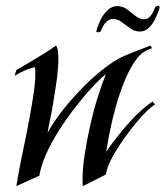

<svg xmlns="http://www.w3.org/2000/svg" viewBox="-20 -628 567 658"><path d="M36 10Q45 -47 58.5 -109.5Q72 -172 82 -229Q90 -272 95.5 -309Q101 -346 101 -371Q101 -379 101 -386Q101 -393 99 -398Q99 -398 79.5 -392Q60 -386 30 -368L36 -388Q55 -399 80.5 -414Q106 -429 131 -444.5Q156 -460 172 -472Q177 -465 178.5 -453Q180 -441 180 -425Q180 -398 175.5 -362.5Q171 -327 164 -286Q160 -258 154 -230Q148 -202 143 -173Q161 -206 189 -242.5Q217 -279 250 -314Q283 -349 317.5 -378Q352 -407 383 -425Q407 -438 439 -450Q471 -462 496 -472L501 -463L486 -457Q462 -447 442 -417.5Q422 -388 405.5 -347Q389 -306 376.5 -261Q364 -216 356 -175.5Q348 -135 344 -108Q376 -155 419 -204Q462 -253 503 -280L511 -270Q493 -259 466.5 -230Q440 -201 413 -164Q386 -127 366 -91Q346 -55 343 -30L264 10Q263 4 263 -2.5Q263 -9 263 -16Q263 -52 270.5 -100.5Q278 -149 289.5 -200Q301 -251 315.5 -297Q330 -343 343 -374Q323 -358 295.5 -328.5Q268 -299 238.5 -261Q209 -223 182.5 -181.5Q156 -140 138 -99.5Q120 -59 115 -26ZM459 -520Q441 -520 426 -531Q411 -542 397 -552.5Q383 -563 367 -563Q342 -563 326 -523Q325 -518 317 -517.5Q309 -517 310 -521Q313 -534 322 -554.5Q331 -575 346.5 -591Q362 -607 381 -607Q401 -607 416 -595.5Q431 -584 445 -573Q459 -562 475 -562Q486 -562 495 -572.5Q504 -583 510 -599Q513 -608 522 -608Q528 -608 527 -601Q523 -587 514 -567.5Q505 -548 491.5 -534Q478 -520 459 -520Z"/></svg>

Font: Kings
Style: Regular
Weight: 400
Designer: Robert E. Leuschke
Foundry: Robert E. Leuschke
Version: Version 1.010; ttfautohint (v1.8.3)